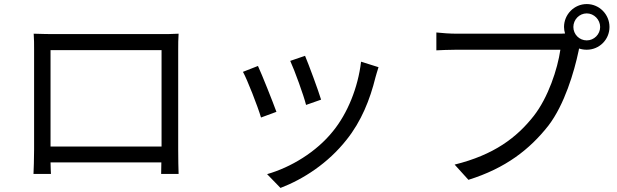

<svg xmlns="http://www.w3.org/2000/svg" viewBox="-20 -851 3040 946"><path d="M145 6H231C230 -1 230 -25 229 -51H775C775 -24 774 -1 774 6H860C859 -5 858 -82 858 -114V-607C858 -632 858 -660 860 -685C830 -683 794 -683 772 -683H235C212 -683 185 -684 146 -685C148 -661 148 -630 148 -607V-115C148 -80 146 -6 145 6ZM776 -604V-129H229V-604Z M1483 -576 1410 -551C1431 -506 1477 -379 1488 -334L1562 -360C1549 -404 1500 -536 1483 -576ZM1759 -547C1744 -419 1692 -292 1621 -205C1539 -102 1412 -26 1296 7L1362 75C1474 32 1596 -46 1688 -163C1760 -253 1803 -360 1830 -470C1834 -483 1838 -499 1845 -520ZM1251 -526 1177 -497C1197 -462 1251 -324 1266 -272L1342 -300C1323 -352 1271 -483 1251 -526Z M2871 -652C2834 -652 2805 -682 2805 -718C2805 -754 2834 -785 2871 -785C2907 -785 2937 -754 2937 -718C2937 -682 2907 -652 2871 -652ZM2230 -685C2197 -685 2157 -688 2130 -691V-603C2155 -604 2190 -606 2229 -606H2741C2727 -510 2681 -371 2610 -280C2526 -173 2414 -88 2220 -40L2288 35C2471 -22 2590 -115 2682 -232C2761 -335 2809 -496 2831 -601L2833 -612C2845 -608 2858 -606 2871 -606C2933 -606 2983 -656 2983 -718C2983 -780 2933 -831 2871 -831C2809 -831 2759 -780 2759 -718C2759 -707 2761 -696 2764 -686C2752 -685 2741 -685 2731 -685Z"/></svg>

Font: Noto Sans KR Regular
Style: Regular
Weight: 400
Designer: Ryoko NISHIZUKA  (kana & ideographs); Paul D. Hunt (Latin, Greek & Cyrillic); Wenlong ZHANG  (bopomofo); Sandoll Communi
Foundry: Adobe Systems Incorporated
Version: Version 1.004;PS 1.004;hotconv 1.0.82;makeotf.lib2.5.63406